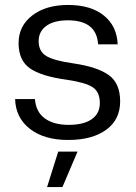

<svg xmlns="http://www.w3.org/2000/svg" viewBox="-20 -555 549 775"><path d="M41 -155H121Q125 -103 161 -77Q197 -51 257 -51Q318 -51 350.5 -74Q383 -97 383 -139Q383 -184 354 -203Q325 -222 250 -233Q147 -247 101 -279Q55 -311 55 -381Q55 -450 110 -492.5Q165 -535 255 -535Q346 -535 399 -492.5Q452 -450 455 -376H376Q370 -473 254 -473Q198 -473 167 -450.5Q136 -428 136 -389Q136 -347 167.5 -328.5Q199 -310 277 -299Q373 -285 419 -252Q465 -219 465 -146Q465 -72 408.5 -31Q352 10 255 10Q158 10 100.5 -35Q43 -80 41 -155ZM170 200 215 57H293L232 200Z"/></svg>

Font: Mona Sans
Style: Regular
Weight: 400
Designer: Deni Anggara
Foundry: GitHub
Version: Version 2.000;Glyphs 3.2.3 (3260)